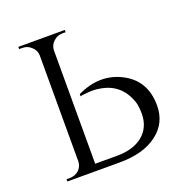

<svg xmlns="http://www.w3.org/2000/svg" viewBox="-112 -702 776 804"><g transform="rotate(-20 276.5 -300.0)"><path d="M54 0V-10H68Q92 -10 109 -25Q125 -40 126 -63V-537Q125 -559 108 -574Q92 -590 68 -590H54V-600H261V-590H247Q223 -590 207 -574Q190 -559 189 -536V-30H286Q360 -30 402 -65Q444 -100 444 -161Q444 -195 437 -215Q406 -305 314 -319Q285 -324 254 -320L243 -319L235 -318L232 -317H230L228 -316V-326Q332 -376 423 -330Q516 -283 516 -171Q516 -92 454 -46Q393 0 288 0Z"/></g></svg>

Font: Cinzel(RUS BY LYAJKA)
Style: Regular
Weight: 400
Designer: Natanael Gama
Version: Version 1.001;PS 001.001;hotconv 1.0.56;makeotf.lib2.0.21325